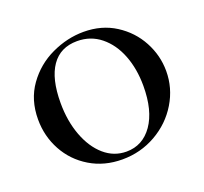

<svg xmlns="http://www.w3.org/2000/svg" viewBox="-93 -588 755 709"><g transform="rotate(-20 285.0 -234.0)"><path d="M32 -233Q32 -310 72 -366Q112 -422 174 -451Q236 -480 300 -480Q371 -480 425 -445.5Q479 -411 508.5 -356Q538 -301 538 -240Q538 -173 503 -115Q468 -57 407.5 -22.5Q347 12 275 12Q204 12 148.5 -21.5Q93 -55 62.5 -111Q32 -167 32 -233ZM440 -217Q440 -284 419 -338Q398 -392 358.5 -424Q319 -456 266 -456Q200 -456 165.5 -406.5Q131 -357 131 -262Q131 -191 152.5 -133.5Q174 -76 212 -43Q250 -10 299 -10Q363 -10 401.5 -65Q440 -120 440 -217Z"/></g></svg>

Font: Cormorant Unicase SemiBold
Style: Regular
Weight: 600
Designer: Christian Thalmann (Catharsis Fonts)
Foundry: Catharsis Fonts
Version: Version 4.000